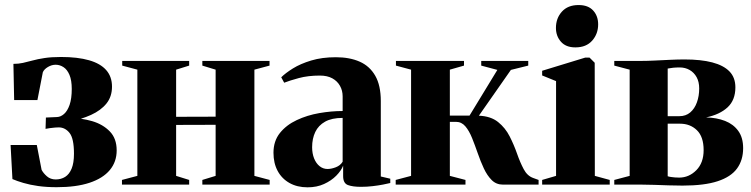

<svg xmlns="http://www.w3.org/2000/svg" viewBox="-20 -750 3052 780"><path d="M210 10.5Q169.5 10.5 135.5 5.8Q101.5 1 75.2 -6.8Q49 -14.5 30.5 -22.5L23 -161H129.5L149 -60Q156 -46.5 170.5 -33.8Q185 -21 206.5 -21Q228 -21 244.8 -31.5Q261.5 -42 271 -65Q280.5 -88 280.5 -125.5Q280.5 -187.5 262.5 -210Q244.5 -232.5 218.5 -232.5Q213.5 -232.5 203.5 -231.8Q193.5 -231 182.8 -229.5Q172 -228 165 -226.5L166.5 -272.5L211.5 -274.5Q226.5 -275 240.2 -287Q254 -299 262.8 -324.2Q271.5 -349.5 271.5 -388.5Q271.5 -424 262.2 -445.8Q253 -467.5 238 -477.2Q223 -487 206 -487Q190 -487 174.5 -477.8Q159 -468.5 154 -456.5L132 -343.5H37.5L34.5 -490.5Q55 -490.5 73.2 -494.5Q91.5 -498.5 112.2 -504.2Q133 -510 160.8 -514.2Q188.5 -518.5 228 -518.5Q295.5 -518.5 341.8 -505.2Q388 -492 411.5 -465.2Q435 -438.5 435 -398Q435 -357.5 412.5 -329.5Q390 -301.5 349.8 -283.2Q309.5 -265 256.5 -254L264.5 -270.5Q311 -270.5 354.5 -257.8Q398 -245 426 -216.2Q454 -187.5 454 -139Q454 -92.5 426 -59Q398 -25.5 343.8 -7.5Q289.5 10.5 210 10.5Z M475.5 0V-19L538 -35.5V-467L476.5 -483.5V-502.5H748.5V-483.5L695.5 -467V-275.5L856 -276V-467L802 -483.5V-502.5H1075V-483.5L1013.5 -467V-35.5L1075.5 -19V0H802V-19L856 -35.5V-243L695.5 -242.5V-35.5L748.5 -19V0Z M1229.5 11Q1187.5 11 1156.2 -6.5Q1125 -24 1108 -55.5Q1091 -87 1091 -129.5Q1091 -177 1117.2 -209.8Q1143.5 -242.5 1185.8 -262.2Q1228 -282 1277 -290.5Q1326 -299 1372 -299V-358.5Q1372 -382 1361.2 -401.2Q1350.5 -420.5 1330 -431.8Q1309.5 -443 1279.5 -443Q1231.5 -443 1193.8 -432.8Q1156 -422.5 1134.5 -414L1122.5 -436Q1139.5 -453 1170 -472Q1200.5 -491 1244.2 -504.2Q1288 -517.5 1344.5 -517.5Q1400.5 -517.5 1441.2 -499.5Q1482 -481.5 1504.5 -442.2Q1527 -403 1527 -339.5V-33L1565.5 -24V-6.5Q1555 -4 1536.2 -0.2Q1517.5 3.5 1494.2 6.2Q1471 9 1446.5 9Q1413 9 1393.5 1.8Q1374 -5.5 1374 -34.5V-77Q1366 -56.5 1346 -36.2Q1326 -16 1296.5 -2.5Q1267 11 1229.5 11ZM1310.5 -63.5Q1326 -63.5 1344.2 -70.5Q1362.5 -77.5 1372 -93V-271Q1328 -271 1300.8 -255.8Q1273.5 -240.5 1260.8 -213.8Q1248 -187 1248 -152Q1248 -126.5 1256 -106.5Q1264 -86.5 1278.2 -75Q1292.5 -63.5 1310.5 -63.5Z M1587.5 0V-19L1650 -35.5V-467L1588.5 -483.5V-502.5H1865V-483.5L1807.5 -467V-280.5H1887.5L2000.5 -466L1935 -483.5V-502.5H2126V-483.5L2055.5 -466L1925.5 -280Q1974 -278 2003.5 -254.2Q2033 -230.5 2050.5 -196Q2068 -161.5 2080.5 -125.8Q2093 -90 2107.5 -62.8Q2122 -35.5 2146 -27L2168 -19V0H2023Q1996 0 1977.5 -18.5Q1959 -37 1945.5 -66Q1932 -95 1920.8 -127.5Q1909.5 -160 1897.8 -189.2Q1886 -218.5 1870.5 -236.8Q1855 -255 1832.5 -255H1807.5V-35.5L1871 -19V0Z M2182.5 0V-19L2239 -35.5V-420.5L2182.5 -443.5V-462.5L2357.5 -516H2375L2396 -495L2396.5 -35.5L2457 -19V0ZM2317 -557.5Q2279 -557.5 2258.8 -580.5Q2238.5 -603.5 2238.5 -636.5Q2238.5 -676 2262.8 -702.8Q2287 -729.5 2330 -729.5H2331Q2369.5 -729.5 2389.8 -707.2Q2410 -685 2410 -651Q2410 -612.5 2385.8 -585Q2361.5 -557.5 2318 -557.5Z M2752.5 4Q2725.5 4 2696.2 3Q2667 2 2638.5 1Q2610 0 2587 0H2475.5V-19L2538 -35.5V-467L2475.5 -483.5V-502.5H2585Q2609 -502.5 2639.5 -504Q2670 -505.5 2701.8 -507Q2733.5 -508.5 2761 -508.5Q2827.5 -508.5 2873.5 -496.5Q2919.5 -484.5 2943.5 -459.8Q2967.5 -435 2967.5 -395Q2967.5 -343.5 2935.8 -314Q2904 -284.5 2848.5 -273Q2891.5 -272 2925.5 -258.8Q2959.5 -245.5 2979.2 -218.2Q2999 -191 2999 -148Q2999 -99.5 2974.2 -65.5Q2949.5 -31.5 2895.5 -13.8Q2841.5 4 2752.5 4ZM2739 -28.5Q2779 -28.5 2808.8 -58.5Q2838.5 -88.5 2838.5 -140Q2838.5 -194.5 2811.2 -221Q2784 -247.5 2742.5 -247.5H2692.5V-34Q2698.5 -32 2705.8 -31Q2713 -30 2721.5 -29.2Q2730 -28.5 2739 -28.5ZM2692.5 -278H2740Q2766 -278 2784 -293.2Q2802 -308.5 2811.2 -334.2Q2820.5 -360 2820.5 -390.5Q2820.5 -417.5 2810 -436.5Q2799.5 -455.5 2781.5 -465.8Q2763.5 -476 2741.5 -476Q2726.5 -476 2714.5 -474.8Q2702.5 -473.5 2692.5 -471.5Z"/></svg>

Font: Merriweather 144pt ExtraBold
Style: Regular
Weight: 800
Version: Version 2.100